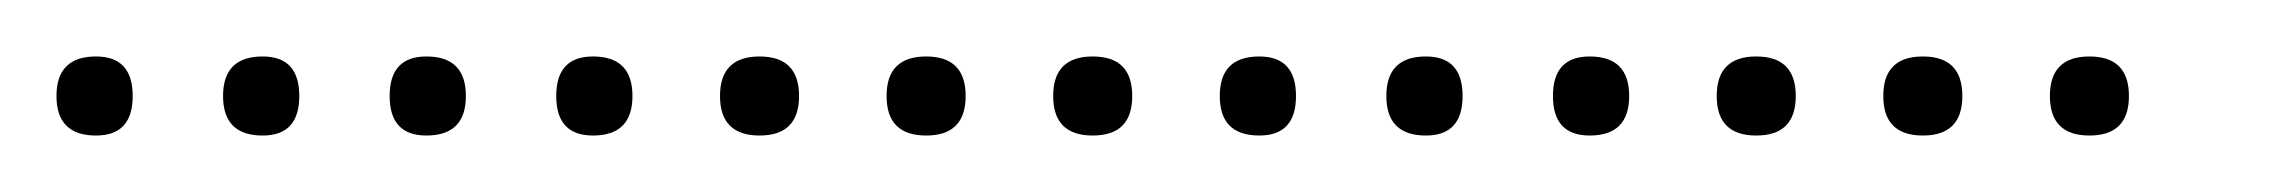

<svg xmlns="http://www.w3.org/2000/svg" viewBox="-20 -298 805 68"><path d="M14 -250Q0 -250 0 -264Q0 -278 14 -278Q27 -278 27 -264Q27 -250 14 -250ZM73 -250Q59 -250 59 -264Q59 -278 73 -278Q86 -278 86 -264Q86 -250 73 -250ZM131 -250Q118 -250 118 -264Q118 -278 131 -278Q145 -278 145 -264Q145 -250 131 -250ZM190 -250Q177 -250 177 -264Q177 -278 190 -278Q204 -278 204 -264Q204 -250 190 -250ZM249 -250Q235 -250 235 -264Q235 -278 249 -278Q263 -278 263 -264Q263 -250 249 -250ZM308 -250Q294 -250 294 -264Q294 -278 308 -278Q322 -278 322 -264Q322 -250 308 -250ZM367 -250Q353 -250 353 -264Q353 -278 367 -278Q381 -278 381 -264Q381 -250 367 -250ZM426 -250Q412 -250 412 -264Q412 -278 426 -278Q439 -278 439 -264Q439 -250 426 -250ZM485 -250Q471 -250 471 -264Q471 -278 485 -278Q498 -278 498 -264Q498 -250 485 -250ZM543 -250Q530 -250 530 -264Q530 -278 543 -278Q557 -278 557 -264Q557 -250 543 -250ZM602 -250Q588 -250 588 -264Q588 -278 602 -278Q616 -278 616 -264Q616 -250 602 -250ZM661 -250Q647 -250 647 -264Q647 -278 661 -278Q675 -278 675 -264Q675 -250 661 -250ZM720 -250Q706 -250 706 -264Q706 -278 720 -278Q734 -278 734 -264Q734 -250 720 -250Z"/></svg>

Font: FRB American Cursive Just Xheight
Style: Italic
Weight: 400
Italic angle: -25°
Version: Version 2.0;Modular Font Editor K font №1